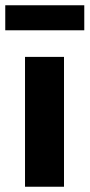

<svg xmlns="http://www.w3.org/2000/svg" viewBox="-30 -709 340 729"><path d="M290 -594H-10V-689H290ZM213 0H65V-493H213Z"/></svg>

Font: Exo 2.0
Style: Bold
Weight: 700
Designer: Natanael Gama
Version: Version 1.001;PS 001.001;hotconv 1.0.70;makeotf.lib2.5.58329